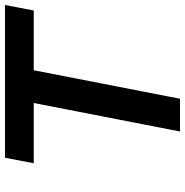

<svg xmlns="http://www.w3.org/2000/svg" viewBox="-6 -734 740 768"><g transform="rotate(-90 364.0 -350.0)"><path d="M222 0 336 -585H95L117 -700H728L706 -585H467L353 0Z"/></g></svg>

Font: REM Medium
Style: Italic
Weight: 500
Italic angle: -11°
Designer: Octavio Pardo
Foundry: Ashler Design
Version: Version 1.005;gftools[0.9.28]